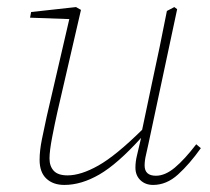

<svg xmlns="http://www.w3.org/2000/svg" viewBox="-20 -511 595 543"><path d="M162 12Q130 12 111 -6Q92 -24 92 -59Q92 -85 98.5 -117Q105 -149 112 -181L176 -457L65 -461L68 -477L195 -491L209 -483L142 -193Q135 -162 127.5 -123Q120 -84 120 -63Q120 -41 132 -28Q144 -15 171 -15Q209 -15 258.5 -43Q308 -71 382 -144L410 -277Q421 -327 431.5 -378Q442 -429 452 -480L473 -491L481 -485L400 -105Q397 -90 393 -73.5Q389 -57 389 -43Q389 -14 421 -14Q447 -14 474.5 -37Q502 -60 535 -103L548 -92Q516 -47 483.5 -17.5Q451 12 413 12Q391 12 377 -1.5Q363 -15 363 -37Q363 -54 367.5 -72Q372 -90 379 -121Q312 -47 261 -17.5Q210 12 162 12Z"/></svg>

Font: Source Serif 4 SmText ExtraLight
Style: Italic
Weight: 200
Italic angle: -12°
Designer: Frank Grießhammer
Foundry: Adobe
Version: Version 4.005;hotconv 1.1.0;makeotfexe 2.6.0